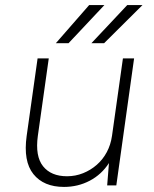

<svg xmlns="http://www.w3.org/2000/svg" viewBox="-20 -730 605 756"><path d="M232 6Q152 6 111.5 -44.5Q71 -95 85 -195L128 -500H172L129 -195Q118 -115 149.5 -75.5Q181 -36 244 -36Q277 -36 307 -48Q337 -60 361 -81Q385 -102 400.5 -131Q416 -160 421 -195L464 -500H508L438 0H402L409 -88Q380 -43 333.5 -18.5Q287 6 232 6ZM331 -710H391L250 -560H200ZM481 -710H541L390 -560H340Z"/></svg>

Font: Retni Sans Light
Style: Italic
Weight: 300
Italic angle: -8°
Designer: Vitaly Kuzmin
Foundry: ParaType Ltd.
Version: Version 1.00;June 10, 2019;FontCreator 11.5.0.2425 64-bit; t